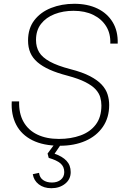

<svg xmlns="http://www.w3.org/2000/svg" viewBox="-20 -759 660 1013"><path d="M296 10Q209 10 151 -19Q93 -48 65.5 -101Q38 -154 42 -224H81Q79 -161 104 -116.5Q129 -72 177 -49Q225 -26 291 -26Q354 -26 405 -44.5Q456 -63 485.5 -102Q515 -141 515 -203Q515 -224 509 -245.5Q503 -267 485 -287Q467 -307 431 -325.5Q395 -344 335 -360Q281 -374 242 -391.5Q203 -409 177.5 -431Q152 -453 140 -481Q128 -509 128 -545Q128 -609 161 -652Q194 -695 249.5 -717Q305 -739 372 -739Q442 -739 494 -714Q546 -689 574.5 -642Q603 -595 601 -529H562Q564 -582 540 -620.5Q516 -659 472 -680.5Q428 -702 368 -702Q313 -702 268 -684.5Q223 -667 196.5 -633Q170 -599 170 -548Q170 -511 186.5 -483.5Q203 -456 243 -434Q283 -412 352 -394Q415 -378 455 -357Q495 -336 517 -312Q539 -288 547.5 -261Q556 -234 556 -205Q556 -138 522.5 -89.5Q489 -41 430.5 -15.5Q372 10 296 10ZM251 234Q211 234 184.5 213.5Q158 193 153 160L186 153Q189 178 207.5 191Q226 204 254 204Q283 204 301 189Q319 174 319 149Q319 120 299 103Q279 86 237 74L231 51L277 -11L309 -8L268 52Q309 66 331 89.5Q353 113 353 149Q353 187 323.5 210.5Q294 234 251 234Z"/></svg>

Font: Mona Sans ExtraLight
Style: Italic
Weight: 200
Italic angle: -11.6951°
Designer: Deni Anggara
Foundry: GitHub
Version: Version 2.000